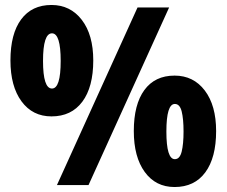

<svg xmlns="http://www.w3.org/2000/svg" viewBox="-20 -744 912 772"><path d="M187 -724Q263 -724 309 -664Q355 -604 355 -501Q355 -394 311 -335Q267 -276 187 -276Q111 -276 66.5 -336.5Q22 -397 22 -501Q22 -608 65 -666Q108 -724 187 -724ZM660 -714 336 0H209L533 -714ZM189 -610Q153 -610 153 -499Q153 -388 189 -388Q224 -388 224 -499Q224 -610 189 -610ZM682 -440Q758 -440 803.5 -380Q849 -320 849 -217Q849 -110 805.5 -51Q762 8 682 8Q606 8 562 -52.5Q518 -113 518 -217Q518 -324 560.5 -382Q603 -440 682 -440ZM683 -326Q649 -326 649 -215Q649 -104 683 -104Q703 -104 710.5 -134.5Q718 -165 718 -215Q718 -266 710.5 -296Q703 -326 683 -326Z"/></svg>

Font: Noto Sans Myanmar Condensed Black
Style: Regular
Weight: 900
Width: 3
Designer: Monotype Design Team
Foundry: Monotype Imaging Inc.
Version: Version 2.107; ttfautohint (v1.8.4.7-5d5b)